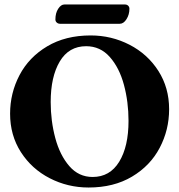

<svg xmlns="http://www.w3.org/2000/svg" viewBox="-20 -822 799 856"><path d="M25 -315Q25 -407 67 -487Q109 -567 190.5 -615.5Q272 -664 384 -664Q477 -664 557.5 -622.5Q638 -581 686 -506Q734 -431 734 -335Q734 -243 692 -163Q650 -83 568.5 -34.5Q487 14 375 14Q282 14 201.5 -27.5Q121 -69 73 -144Q25 -219 25 -315ZM553 -283Q553 -368 532.5 -444Q512 -520 469.5 -568Q427 -616 364 -616Q287 -616 246.5 -548Q206 -480 206 -367Q206 -283 226.5 -206.5Q247 -130 289 -81.5Q331 -33 393 -33Q470 -33 511.5 -101Q553 -169 553 -283ZM227 -735Q227 -764 239.5 -783Q252 -802 267 -802H537Q546 -802 551.5 -796.5Q557 -791 557 -783Q557 -757 544 -736.5Q531 -716 514 -716H248Q239 -716 233 -721.5Q227 -727 227 -735Z"/></svg>

Font: EB Garamond ExtraBold
Style: Regular
Weight: 800
Designer: Georg Duffner and Octavio Pardo
Foundry: Georg Duffner
Version: Version 1.000